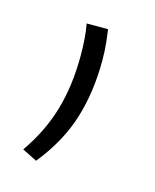

<svg xmlns="http://www.w3.org/2000/svg" viewBox="-55 -161 273 338"><g transform="rotate(15 81.5 8.0)"><path d="M103 -119.5Q104 -112 105.8 -96.8Q107.5 -81.5 107.5 -63.5Q107.5 -6 92.5 42.5Q77.5 91 40.5 137L13.5 123.5Q42.5 82 55.5 37.2Q68.5 -7.5 68.5 -62Q68.5 -77 67.5 -91.5Q66.5 -106 64 -119.5Z"/></g></svg>

Font: Anek Gujarati Medium ExtraLight
Style: Regular
Weight: 250
Version: Version 1.003